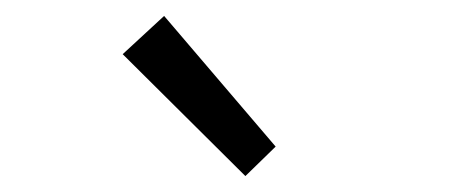

<svg xmlns="http://www.w3.org/2000/svg" viewBox="-20 -794 580 241"><path d="M288 -573 134 -726 186 -774 326 -610Z"/></svg>

Font: Assistant
Style: Regular
Weight: 400
Designer: Hebrew By Ben Nathan, Latin by Paul Hunt
Version: Version 3.000